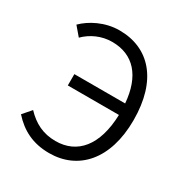

<svg xmlns="http://www.w3.org/2000/svg" viewBox="-174 -880 983 1028"><g transform="rotate(30 317.0 -366.0)"><path d="M178 -351H494C488 -159 403 -60 269 -60C192 -60 134 -90 83 -144L38 -92C98 -25 171 13 272 13C449 13 576 -120 576 -366C576 -613 455 -745 271 -745C181 -745 101 -702 55 -656L101 -602C143 -644 202 -672 268 -672C400 -672 479 -583 492 -421H178Z"/></g></svg>

Font: Noto Sans HK DemiLight
Style: Regular
Weight: 350
Designer: Ryoko NISHIZUKA 西塚涼子 (kana, bopomofo & ideographs); Paul D. Hunt (Latin, Greek & Cyrillic); Sandoll Communications 산돌커뮤니
Foundry: Adobe
Version: Version 2.004;hotconv 1.0.118;makeotfexe 2.5.65603